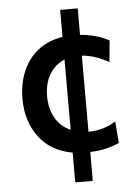

<svg xmlns="http://www.w3.org/2000/svg" viewBox="-54 -667 599 845"><g transform="rotate(-5 245.5 -244.0)"><path d="M244 137V5.5Q147.5 -11.5 96 -81.2Q44.5 -151 44.5 -248.5Q44.5 -315 67.2 -369.8Q90 -424.5 134.5 -460Q179 -495.5 244 -505.5V-625H321.5V-508Q358 -505 391.2 -495.5Q424.5 -486 449 -472L440 -377Q404.5 -397.5 374.8 -406Q345 -414.5 321.5 -416V-80H323Q354 -80 384.2 -88.5Q414.5 -97 442.5 -115L450 -19.5Q427.5 -8.5 395.5 -0.2Q363.5 8 321.5 9.5V137ZM153.5 -251Q153.5 -197.5 176.2 -156.2Q199 -115 244 -95.5V-405.5Q202 -388.5 177.8 -348.5Q153.5 -308.5 153.5 -251Z"/></g></svg>

Font: Commissioner Medium
Style: Regular
Weight: 500
Designer: Kostas Bartsokas
Foundry: Kostas Bartsokas
Version: Version 1.000; ttfautohint (v1.8.3)